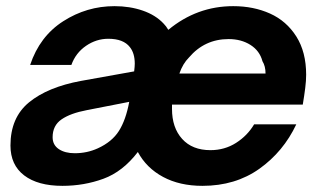

<svg xmlns="http://www.w3.org/2000/svg" viewBox="-20 -593 1047 624"><path d="M539 -253V-239Q539 -178 572 -141.5Q605 -105 664 -105Q710 -105 747 -128.5Q784 -152 806 -189H943Q901 -100 823 -44.5Q745 11 638 11Q564 11 510 -18Q456 -47 428 -99Q379 -35 316 -12Q253 11 183 11Q103 11 58.5 -23Q14 -57 14 -120Q14 -211 74.5 -260.5Q135 -310 243 -330L416 -361Q418 -377 418 -386Q418 -420 402 -440Q381 -467 332 -467Q293 -467 259.5 -444Q226 -421 212 -382H78Q109 -475 185.5 -524Q262 -573 352 -573Q402 -573 444 -558.5Q486 -544 512 -516Q520 -508 527 -496Q620 -573 738 -573Q804 -573 857.5 -549Q911 -525 943 -474.5Q975 -424 975 -350Q975 -331 972 -307Q969 -283 964 -253ZM563 -354H843Q843 -378 833 -394Q824 -428 794 -447Q764 -466 723 -466Q645 -466 594 -406Q574 -386 563 -354ZM400 -262 262 -235Q209 -225 180 -205Q151 -185 151 -147Q151 -122 171 -108.5Q191 -95 223 -95Q263 -95 298 -111Q344 -132 366.5 -167.5Q389 -203 400 -262Z"/></svg>

Font: Open Sauce One
Style: Bold Italic
Weight: 700
Italic angle: -10°
Designer: Alfredo Marco Pradil
Foundry: Creative Sauce Fz LLC
Version: Version 1.477